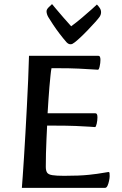

<svg xmlns="http://www.w3.org/2000/svg" viewBox="-20 -909 592 929"><path d="M85.8 0Q87.2 -16.5 89.9 -55.3Q92.6 -94 96.1 -147.9Q99.6 -201.9 103.1 -265.1Q106.6 -328.4 110.1 -394.3Q113.6 -460.2 116.3 -523.4Q119 -586.5 120.3 -639H456Q461.1 -639 463.6 -634.1Q466 -629.1 466 -619.1Q466 -604.7 462.3 -588.1Q458.7 -571.6 454.1 -571.6Q452.2 -571.6 427.7 -573.2Q403.3 -574.9 360.6 -577Q318 -579 259.4 -579H229.2Q226.5 -566.1 224.2 -542.1Q221.8 -518.2 219.1 -488.2Q216.5 -458.3 214.4 -425.7Q212.4 -393.1 210.3 -360.9H441.6Q446.7 -360.9 449.1 -356.1Q451.5 -351.3 451.5 -341.3Q451.5 -326.9 447.9 -310.5Q444.2 -294.1 439.7 -294.1Q437.1 -294.1 413.4 -296Q389.8 -297.8 346.8 -299.5Q303.9 -301.2 242.4 -301.2H208Q206.6 -270.3 204.9 -235.4Q203.2 -200.5 202.4 -166.3Q201.6 -132.1 201.6 -101.8Q201.6 -84 207.6 -74.3Q213.6 -64.6 233 -61.5Q252.3 -58.3 290.3 -58.3Q364.9 -58.3 410.3 -63.2Q455.7 -68.1 478.5 -72.5Q501.4 -76.8 505 -76.8Q509.3 -76.8 509.9 -72.1Q510.6 -67.3 510.6 -57Q510.6 -48 507.7 -34.2Q504.9 -20.5 500.2 -10.2Q495.4 0 488 0ZM321.2 -694.9Q316.7 -694.9 312.4 -696.7Q308.2 -698.5 302.7 -703.7Q286.1 -722.5 268.8 -745.2Q251.4 -767.9 237 -789.8Q222.5 -811.7 213.7 -826.3Q210 -832.6 207.6 -840Q205.2 -847.4 205.2 -854.4Q205.2 -863 214.6 -872.8Q224 -882.6 231.8 -889.2Q234.6 -885.9 250.7 -866.5Q266.7 -847.1 287.7 -823.2Q308.6 -799.3 324.4 -781.9Q349.7 -800.4 376.9 -823.4Q404.2 -846.5 424.7 -864.9Q445.3 -883.3 448.8 -887.1Q456.4 -879.9 462.7 -870.3Q469 -860.8 469 -850.1Q469 -844.8 467.4 -839.1Q465.7 -833.4 461.9 -827.6Q456.6 -819.9 441.3 -802.7Q426 -785.5 406.5 -765.2Q387 -744.8 369.1 -728Q351.3 -711.3 340.9 -703.7Q334.1 -698.5 330.2 -696.7Q326.3 -694.9 321.2 -694.9Z"/></svg>

Font: Briem Hand Thin
Style: Regular
Weight: 100
Designer: Gunnlaugur SE Briem, Eben Sorkin
Foundry: Sorkin Type Co.
Version: Version 1.003